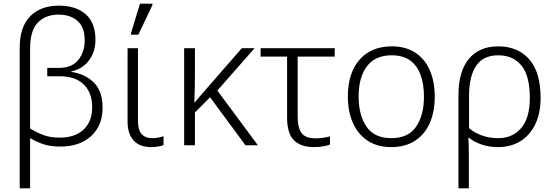

<svg xmlns="http://www.w3.org/2000/svg" viewBox="-20 -796 3038 1052"><path d="M88 236V-535Q88 -649 145.5 -707Q203 -765 302 -765Q396 -765 449.5 -718Q503 -671 503 -578Q503 -512 467 -464.5Q431 -417 371 -405V-402Q444 -392 493 -345Q542 -298 542 -206Q542 -107 479 -50Q416 7 312 7Q259 7 222 -4.5Q185 -16 145 -39V236ZM308 -42Q391 -42 438 -86Q485 -130 485 -209Q485 -288 439 -333Q393 -378 310 -378H239V-424H305Q373 -424 408.5 -467Q444 -510 444 -576Q444 -647 404.5 -681.5Q365 -716 301 -716Q230 -716 187.5 -672.5Q145 -629 145 -531V-92Q184 -68 220.5 -55Q257 -42 308 -42Z M807 10Q746 10 712.5 -26Q679 -62 679 -130V-532H736V-131Q736 -83 756.5 -61Q777 -39 813 -39Q848 -39 876 -50V-1Q863 4 846 7Q829 10 807 10ZM698 -606V-615L747 -776H815V-768L738 -606Z M1375 -532 1171 -300 1393 0H1325L1131 -263L1048 -180V0H989V-532H1048V-391Q1048 -347 1047 -306.5Q1046 -266 1045 -232Q1058 -248 1069.5 -261.5Q1081 -275 1094 -290L1305 -532Z M1700 10Q1628 10 1590.5 -27.5Q1553 -65 1553 -152V-486H1408V-532H1814V-486H1611V-159Q1611 -96 1632.5 -67Q1654 -38 1708 -38Q1728 -38 1750 -41Q1772 -44 1788 -49V-4Q1774 2 1750 6Q1726 10 1700 10Z M2362 -267Q2362 -183 2334.5 -121Q2307 -59 2253.5 -24.5Q2200 10 2123 10Q2049 10 1996 -24Q1943 -58 1914.5 -120.5Q1886 -183 1886 -267Q1886 -396 1950 -469Q2014 -542 2127 -542Q2203 -542 2255.5 -507.5Q2308 -473 2335 -411Q2362 -349 2362 -267ZM1945 -267Q1945 -164 1988.5 -101.5Q2032 -39 2124 -39Q2217 -39 2260 -102Q2303 -165 2303 -267Q2303 -333 2285 -384Q2267 -435 2228 -464Q2189 -493 2126 -493Q2036 -493 1990.5 -433Q1945 -373 1945 -267Z M2492 236V-275Q2492 -405 2549 -473.5Q2606 -542 2710 -542Q2817 -542 2879.5 -471.5Q2942 -401 2942 -260Q2942 -176 2913 -115.5Q2884 -55 2831.5 -22.5Q2779 10 2709 10Q2660 10 2619 -4Q2578 -18 2550 -41H2546Q2548 -16 2548.5 14Q2549 44 2549 80V236ZM2710 -39Q2788 -39 2835.5 -94Q2883 -149 2883 -260Q2883 -381 2837 -437Q2791 -493 2710 -493Q2627 -493 2588.5 -435Q2550 -377 2550 -270V-94Q2580 -68 2621 -53.5Q2662 -39 2710 -39Z"/></svg>

Font: Noto Sans Light
Style: Regular
Weight: 300
Designer: Monotype Design Team
Foundry: Monotype Imaging Inc.
Version: Version 2.007